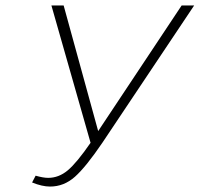

<svg xmlns="http://www.w3.org/2000/svg" viewBox="-20 -678 734 706"><path d="M694 -658 357 -154Q296 -64 255.5 -28Q215 8 164 8Q135 8 98 -7L111 -32Q139 -24 157 -24Q196 -24 229 -51.5Q262 -79 313 -153L169 -658H214L341 -196L648 -658Z"/></svg>

Font: Ysabeau Light
Style: Italic
Weight: 300
Italic angle: -12°
Designer: Christian Thalmann (Catharsis Fonts)
Version: Version 0.003